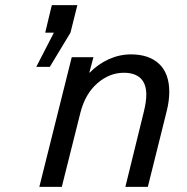

<svg xmlns="http://www.w3.org/2000/svg" viewBox="-20 -732 734 752"><path d="M175 -470H122L191 -604H157L183 -712H283L256 -604ZM643 -372Q643 -337 633 -297L559 0H471L544 -297Q553 -335 553 -361Q553 -404 530.5 -425.5Q508 -447 465 -447Q409 -447 361.5 -406Q314 -365 295 -291L222 0H134L261 -508H346L330 -448H332Q364 -481 406 -500Q448 -519 493 -519Q564 -519 603.5 -481.5Q643 -444 643 -372Z"/></svg>

Font: CST
Style: Italic
Weight: 400
Italic angle: -14°
Version: Version 1.00